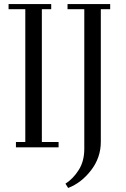

<svg xmlns="http://www.w3.org/2000/svg" viewBox="-20 -722 616 941"><path d="M22 -676.8V-702.1H231V-676.8H185.1V-25.9H267.1V0H58.1V-25.9H104V-676.8ZM300.8 178.2Q338.9 153.8 366 110.8Q393.1 67.9 393.1 7.8V-676.8H311V-702.1H520V-676.8H474.1V-26.9Q474.1 50.3 426.5 112.3Q378.9 174.3 314 199.2Z"/></svg>

Font: Dehuti Alt
Style: Book
Weight: 400
Version: Version 1.2